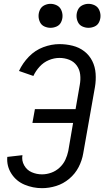

<svg xmlns="http://www.w3.org/2000/svg" viewBox="-20 -973 544 1001"><path d="M243 -828Q227 -828 211.5 -835Q196 -842 188.5 -857.5Q181 -873 181 -890Q181 -907 188.5 -922.5Q196 -938 211.5 -945.5Q227 -953 243 -953Q260 -953 275.5 -945.5Q291 -938 298.5 -922.5Q306 -907 306 -890Q306 -873 298.5 -857.5Q291 -842 275.5 -835Q260 -828 243 -828ZM441 -828Q425 -828 409.5 -835Q394 -842 386.5 -857.5Q379 -873 379 -890Q379 -907 386.5 -922.5Q394 -938 409.5 -945.5Q425 -953 441 -953Q458 -953 473.5 -945.5Q489 -938 496.5 -922.5Q504 -907 504 -890Q504 -873 496.5 -857.5Q489 -842 473.5 -835Q458 -828 441 -828ZM199 8Q152 8 108.5 -10Q65 -28 39.5 -67.5Q14 -107 18 -155L97 -164Q92 -136 106 -111Q120 -86 145.5 -75Q171 -64 199 -64Q223 -64 247 -72.5Q271 -81 290.5 -99Q310 -117 320.5 -139.5Q331 -162 336 -186L361 -332H149L162 -404H374L396 -531Q401 -558 398 -584.5Q395 -611 380 -631.5Q365 -652 341 -661.5Q317 -671 290 -671Q262 -671 234.5 -659.5Q207 -648 186.5 -625.5Q166 -603 154 -577L79 -603Q98 -644 130.5 -677.5Q163 -711 205.5 -727Q248 -743 290 -743Q325 -743 359 -734.5Q393 -726 419.5 -705.5Q446 -685 461 -655Q476 -625 478.5 -589.5Q481 -554 475 -519L414 -174Q408 -137 390 -102Q372 -67 341 -41Q310 -15 273 -3.5Q236 8 199 8Z"/></svg>

Font: Iosevka SS08
Style: Italic
Weight: 400
Italic angle: -10°
Monospace: yes
Designer: Belleve Invis
Foundry: Belleve Invis
Version: 2.1.0; ttfautohint (v1.8.2)